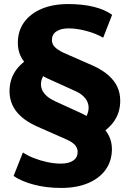

<svg xmlns="http://www.w3.org/2000/svg" viewBox="-20 -736 639 947"><path d="M281 191Q209 191 148 175Q87 159 47 132L93 16Q115 31 146.5 43.5Q178 56 213 63.5Q248 71 280 71Q319 71 341 56Q363 41 363 13Q363 -5 350.5 -20Q338 -35 306 -49L161 -113Q115 -134 85.5 -160Q56 -186 41.5 -217.5Q27 -249 27 -286Q27 -340 53.5 -382Q80 -424 135 -455L121 -409Q95 -431 81.5 -460Q68 -489 68 -524Q68 -584 99 -626.5Q130 -669 185.5 -692.5Q241 -716 317 -716Q387 -716 442 -702.5Q497 -689 533 -663L489 -550Q453 -571 405.5 -583.5Q358 -596 319 -596Q280 -596 258 -581Q236 -566 236 -538Q236 -520 249 -505.5Q262 -491 293 -476L439 -412Q485 -391 514.5 -365Q544 -339 558.5 -308Q573 -277 573 -239Q573 -185 546 -143Q519 -101 465 -70L478 -116Q504 -94 518 -64.5Q532 -35 532 -1Q532 58 501 101Q470 144 414 167.5Q358 191 281 191ZM182 -320Q182 -303 190 -288Q198 -273 213.5 -260Q229 -247 253 -236L380 -178Q393 -172 406.5 -164.5Q420 -157 430 -149L392 -142Q405 -158 411 -173.5Q417 -189 417 -205Q417 -222 409.5 -237Q402 -252 386.5 -265.5Q371 -279 347 -289L219 -347Q207 -352 193 -360.5Q179 -369 169 -376L207 -383Q195 -367 188.5 -351.5Q182 -336 182 -320Z"/></svg>

Font: Nunito Sans 12pt Black
Style: Regular
Weight: 900
Designer: Vernon Adams
Foundry: Vernon Adams
Version: Version 3.101;gftools[0.9.27]